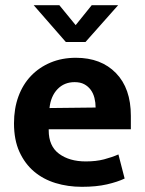

<svg xmlns="http://www.w3.org/2000/svg" viewBox="-20 -710 559 741"><path d="M485 -211H168V-207Q168 -146 208 -116.5Q248 -87 311 -87Q351 -87 381.5 -95Q412 -103 437 -114L461 -21Q434 -8 393 1.5Q352 11 296 11Q242 11 194.5 -3.5Q147 -18 111.5 -48Q76 -78 55 -124Q34 -170 34 -234Q34 -291 51 -337.5Q68 -384 99.5 -417Q131 -450 175 -468.5Q219 -487 273 -487Q370 -487 427.5 -428Q485 -369 485 -263ZM349 -295Q349 -314 344.5 -332Q340 -350 330 -363.5Q320 -377 305 -385Q290 -393 268 -393Q228 -393 202 -366Q176 -339 171 -293ZM310 -548H234L110 -690H209L272 -613L334 -690H436Z"/></svg>

Font: Mukta Malar
Style: Bold
Weight: 700
Designer: Aadarsh Rajan, Girish Dalvi, Yashodeep Gholap
Foundry: Ek Type
Version: Version 2.538;PS 1.000;hotconv 16.6.51;makeotf.lib2.5.65220;